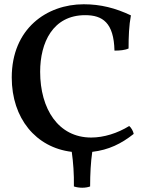

<svg xmlns="http://www.w3.org/2000/svg" viewBox="-20 -705 688 899"><path d="M606 -78C604 -90 595 -107 585 -115C530 -81 466 -61 407 -61C253 -61 168 -195 168 -369C168 -505 227 -634 379 -634C460 -634 513 -599 516 -468C540 -468 565 -470 582 -478C582 -533 584 -586 593 -633C521 -667 452 -685 372 -685C199 -685 35 -571 35 -342C35 -151 148 -14 316 6C323 55 327 110 326 168C350 176 381 176 402 168C402 110 405 54 412 6C489 -3 548 -32 606 -78Z"/></svg>

Font: Vollkorn Semibold
Style: Regular
Weight: 600
Designer: Friedrich Althausen
Foundry: Friedrich Althausen
Version: Version 4.015;PS 004.015;hotconv 1.0.88;makeotf.lib2.5.64775